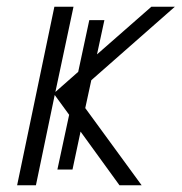

<svg xmlns="http://www.w3.org/2000/svg" viewBox="-20 -552 541 572"><path d="M31 0 142 -532H199L145 -278L213 -338L246 -492H291L269 -390L431 -532H501L252 -313L234 -230L402 0H336L220 -160L196 -47H151L186 -210L143 -269L87 0Z"/></svg>

Font: Noto Sans UI Light
Style: Italic
Weight: 300
Italic angle: -12°
Designer: Monotype Design Team
Foundry: Monotype Imaging Inc.
Version: Version 1.901